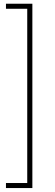

<svg xmlns="http://www.w3.org/2000/svg" viewBox="-20 -832 287 1005"><path d="M11.2 -786.1V-812.5H149.4V152.3H11.2V126H122.6V-786.1Z"/></svg>

Font: Suwannaphum Thin
Style: Regular
Weight: 100
Designer: Danh Hong
Version: Version 8.002; ttfautohint (v1.8.3)